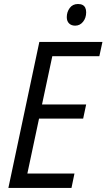

<svg xmlns="http://www.w3.org/2000/svg" viewBox="-20 -919 521 939"><path d="M21 0 172.4 -713.9H481L465.8 -644H235.8L185.5 -408.2H401.4L386.7 -338.9H170.9L113.8 -70.3H344.2L329.6 0ZM347.7 -793.5Q329.1 -793.5 317.9 -804.4Q306.6 -815.4 306.6 -835Q306.6 -860.4 321 -879.9Q335.4 -899.4 361.3 -899.4Q375 -899.4 383.8 -894.8Q392.6 -890.1 397 -881.1Q401.4 -872.1 401.4 -858.9Q401.4 -831.1 386 -812.3Q370.6 -793.5 347.7 -793.5Z"/></svg>

Font: Open Sans SemiCondensed
Style: Italic
Weight: 400
Width: 4
Italic angle: -12°
Designer: Monotype Design Team
Foundry: Monotype Imaging Inc.
Version: Version 3.000